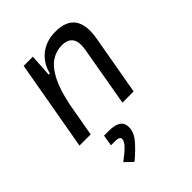

<svg xmlns="http://www.w3.org/2000/svg" viewBox="-225 -645 1037 1037"><g transform="rotate(-45 293.0 -127.0)"><path d="M40.5 0 131.8 -517.6H202.1L193.8 -388.7H202.6Q220.2 -455.1 267.8 -491.2Q315.4 -527.3 384.3 -527.3Q547.4 -527.3 514.2 -340.3L454.1 0H368.7L428.7 -344.2Q447.3 -450.7 355 -450.7Q312.5 -450.7 275.4 -426.3Q238.3 -401.9 209 -345.5Q179.7 -289.1 160.2 -192.9L126 0ZM188.5 272.5 144.5 230.5Q183.6 201.7 206.3 178.5Q229 155.3 229 137.7Q229 119.1 194.8 119.1H161.6L172.4 55.7H209Q300.3 55.7 300.3 117.2Q300.3 158.7 266.8 197Q233.4 235.4 188.5 272.5Z"/></g></svg>

Font: Cascadia Mono PL SemiLight
Style: Italic
Weight: 350
Italic angle: -10°
Monospace: yes
Designer: Aaron Bell
Foundry: Saja Typeworks
Version: Version 2404.023; ttfautohint (v1.8.4)